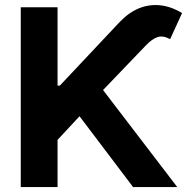

<svg xmlns="http://www.w3.org/2000/svg" viewBox="-20 -757 762 777"><path d="M64 0V-727.5H212.9V-410.6H222.2L464.4 -668Q501 -706.5 542.5 -723.4Q584 -740.2 628.2 -735.6Q672.4 -731 716.8 -704.1L668.5 -598.6Q639.2 -614.3 617.2 -606.7Q595.2 -599.1 570.8 -573.7L397 -392.6L697.3 0H518.6L301.8 -286.6L212.9 -190.9V0Z"/></svg>

Font: Inter 17pt
Style: Bold
Weight: 700
Version: Version 4.001;git-66647c0bb